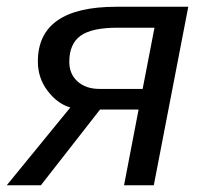

<svg xmlns="http://www.w3.org/2000/svg" viewBox="-43 -548 597 568"><path d="M367 -224H253L78 0H-23L165 -230Q127 -241 98 -279Q69 -317 69 -366Q69 -528 301 -528H514L412 0H324ZM379 -285 414 -466H304Q228 -466 195 -442Q162 -418 162 -365Q162 -329 186.5 -307Q211 -285 251 -285Z"/></svg>

Font: Libra Sans
Style: Italic
Weight: 400
Italic angle: -12°
Foundry: Context Ltd
Version: Version 1.002